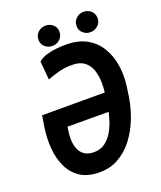

<svg xmlns="http://www.w3.org/2000/svg" viewBox="-157 -958 895 1067"><g transform="rotate(-20 291.0 -424.5)"><path d="M316.9 -720.7Q387.7 -719.7 436.3 -691.4Q484.9 -663.1 512.7 -615.7Q540.5 -568.4 549.6 -509.5Q558.6 -450.7 550.3 -387.7L540.5 -321.8Q531.2 -264.6 508.5 -205.6Q485.8 -146.5 448.5 -96.9Q411.1 -47.4 359.4 -17.8Q307.6 11.7 240.7 10.3Q171.9 8.8 128.9 -21.5Q85.9 -51.8 64.2 -100.3Q42.5 -148.9 37.8 -206.8Q33.2 -264.6 41.5 -321.8L53.2 -397H462.4L443.8 -288.6L164.6 -289.1L161.6 -272Q156.7 -244.1 157.5 -215.3Q158.2 -186.5 167.2 -162.1Q176.3 -137.7 196.8 -122.1Q217.3 -106.4 252 -105.5Q292.5 -104.5 321 -125.7Q349.6 -147 368.4 -180.7Q387.2 -214.4 397.9 -252Q408.7 -289.6 413.1 -321.3L422.9 -388.2Q427.7 -423.3 426.8 -460.2Q425.8 -497.1 414.8 -529.3Q403.8 -561.5 378.4 -581.8Q353 -602.1 308.6 -603Q269 -604 231.2 -595Q193.4 -585.9 156.7 -570.8L147 -680.2Q167 -698.2 197.3 -707Q227.5 -715.8 259.5 -718.5Q291.5 -721.2 316.9 -720.7ZM177.7 -797.4Q177.7 -823.7 195.8 -841.1Q213.9 -858.4 240.2 -858.9Q265.1 -859.4 284.2 -842.8Q303.2 -826.2 302.7 -800.8Q303.2 -774.4 284.7 -757.1Q266.1 -739.7 240.7 -739.3Q215.3 -738.8 196.5 -755.1Q177.7 -771.5 177.7 -797.4ZM402.8 -796.4Q402.3 -823.2 420.7 -840.8Q439 -858.4 464.8 -858.9Q490.2 -859.4 509 -842.5Q527.8 -825.7 527.8 -799.8Q528.3 -773.9 509.5 -756.6Q490.7 -739.3 465.3 -738.8Q440.4 -738.3 421.6 -754.6Q402.8 -771 402.8 -796.4Z"/></g></svg>

Font: Roboto Condensed SemiBold
Style: Italic
Weight: 600
Italic angle: -12°
Designer: Christian Robertson
Foundry: Google
Version: Version 3.008; 2023